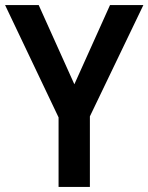

<svg xmlns="http://www.w3.org/2000/svg" viewBox="-20 -827 583 754"><path d="M272 -496 412 -807H543L333 -370V-93H210V-366L0 -807H132Z"/></svg>

Font: Noto Sans Telugu UI SemiCondensed SemiBold
Style: Regular
Weight: 600
Width: 4
Designer: Jelle Bosma - Monotype Design Team
Foundry: Monotype Imaging Inc.
Version: Version 2.005; ttfautohint (v1.8.4.7-5d5b)